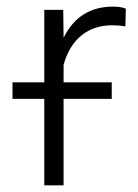

<svg xmlns="http://www.w3.org/2000/svg" viewBox="-20 -558 414 578"><path d="M17.6 0ZM357.4 -478.5Q338.9 -481.9 317.9 -481.9Q263.2 -481.9 225.3 -451.4Q187.5 -420.9 171.4 -362.8V0H113.3V-528.3H170.4L171.4 -444.3Q217.8 -538.1 320.3 -538.1Q344.7 -538.1 358.9 -531.7ZM316.4 -260.3H17.6V-310.1H316.4Z"/></svg>

Font: Roboto Light
Style: Regular
Weight: 300
Designer: Google
Version: Version 2.134; 2016; ttfautohint (v1.6)